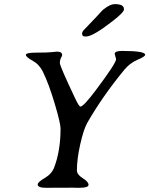

<svg xmlns="http://www.w3.org/2000/svg" viewBox="-20 -916 727 935"><path d="M399.4 -738.3H394.5Q379.9 -738.3 379.9 -751V-753.4Q379.9 -761.7 390.6 -772.5Q401.4 -783.2 404.8 -787.1Q408.2 -791 413.1 -795.9L427.7 -811Q429.7 -813 433.6 -817.4Q437.5 -821.8 446.3 -830.6Q455.1 -839.4 466.8 -852.8Q478.5 -866.2 484.9 -871.1Q517.1 -896 538.6 -896Q583.5 -896 583.5 -872.1V-869.6Q583.5 -856 528.3 -813Q432.1 -738.3 399.4 -738.3ZM573.7 -668Q687 -668 687 -649.4Q687 -640.6 649.7 -624.8Q612.3 -608.9 585.4 -576.2Q478.5 -446.3 404.8 -317.4Q387.2 -286.1 370.8 -213.6Q354.5 -141.1 354.5 -86.4Q354.5 -65.9 382.8 -48.3Q411.1 -30.8 411.1 -16.1Q411.1 -1.5 367.7 -1.5H351.1L334 -2L203.6 -1.5Q163.6 -1.5 163.6 -17.6Q163.6 -29.3 197.8 -49.1Q231.9 -68.8 244.1 -101.1Q274.9 -182.6 274.9 -290Q274.9 -315.4 246.8 -410.2Q218.8 -504.9 189 -566.4Q171.4 -602.5 138.7 -620.4Q106 -638.2 106 -648.9Q106 -659.7 158.2 -659.7Q210.4 -659.7 231.9 -662.1Q253.4 -664.6 257.8 -664.6Q282.7 -664.6 282.7 -647.5Q282.7 -644.5 277.1 -634Q271.5 -623.5 271.5 -608.9Q271.5 -594.2 345.7 -437.5Q364.7 -397 371.6 -397Q386.7 -397 446.8 -477.1Q545.4 -608.4 545.4 -627.9L538.6 -653.3Q538.6 -668 573.7 -668Z"/></svg>

Font: Averia Serif Libre
Style: Italic
Weight: 400
Italic angle: -7.90001°
Version: Version 1.002